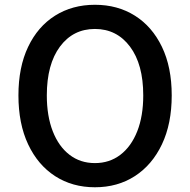

<svg xmlns="http://www.w3.org/2000/svg" viewBox="-20 -770 794 803"><path d="M377 13.2Q282.7 13.2 210.4 -33.4Q138.2 -80.1 97.7 -166.3Q57.1 -252.4 57.1 -371.1Q57.1 -489.3 97.7 -574.2Q138.2 -659.2 210.4 -704.6Q282.7 -750 377 -750Q471.7 -750 543.9 -704.6Q616.2 -659.2 657.2 -574.2Q698.2 -489.3 698.2 -371.1Q698.2 -252.4 657.2 -166.3Q616.2 -80.1 543.9 -33.4Q471.7 13.2 377 13.2ZM377 -87.9Q438 -87.9 483.4 -122.6Q528.8 -157.2 554 -220.9Q579.1 -284.7 579.1 -371.1Q579.1 -501 523.7 -575Q468.3 -648.9 377 -648.9Q285.6 -648.9 230.7 -575Q175.8 -501 175.8 -371.1Q175.8 -284.7 200.7 -220.9Q225.6 -157.2 270.8 -122.6Q315.9 -87.9 377 -87.9Z"/></svg>

Font: `nÑOS CN Medium
Style: Regular
Weight: 500
Designer: Ryoko NISHIZUKA ?XZm?[P (kana & ideographs); Paul D. Hunt (Latin, Greek & Cyrillic); Wenlong ZHANG _ e??? (bopomofo); Sa
Foundry: Adobe Systems Incorporated
Version: Version 1.004 June 21, 2023